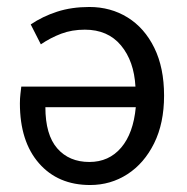

<svg xmlns="http://www.w3.org/2000/svg" viewBox="-20 -518 536 550"><path d="M238 12Q146 12 91.5 -50.5Q37 -113 37 -222Q37 -236 38.5 -248.5Q40 -261 41 -270H368Q364 -343 326.5 -388Q289 -433 223 -433Q186 -433 155.5 -421.5Q125 -410 97 -391L68 -448Q102 -471 143.5 -484.5Q185 -498 236 -498Q297 -498 345.5 -468Q394 -438 422 -381Q450 -324 450 -244Q450 -165 421.5 -107.5Q393 -50 345 -19Q297 12 238 12ZM236 -54Q292 -54 327 -95Q362 -136 369 -211H110Q110 -132 144 -93Q178 -54 236 -54Z"/></svg>

Font: .
Style: 
Weight: 400
Designer: Paul D. Hunt, Dalton Maag
Foundry: Dalton Maag Ltd
Version: Version 1.200